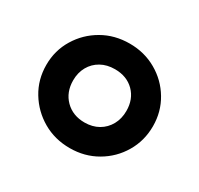

<svg xmlns="http://www.w3.org/2000/svg" viewBox="-94 -824 640 617"><g transform="rotate(30 226.0 -516.0)"><path d="M226.5 -322.5Q171 -322.5 126.2 -348.5Q81.5 -374.5 54.8 -418.5Q28 -462.5 28 -517Q28 -570.5 54.8 -614.5Q81.5 -658.5 126.2 -684.2Q171 -710 226.5 -710Q281.5 -710 326.2 -684.2Q371 -658.5 397.2 -614.5Q423.5 -570.5 423.5 -517Q423.5 -463 397.2 -418.8Q371 -374.5 326.2 -348.5Q281.5 -322.5 226.5 -322.5ZM226.5 -417.5Q255.5 -417.5 277.8 -430.2Q300 -443 312.5 -465.5Q325 -488 325 -517Q325 -560.5 297.8 -587.8Q270.5 -615 226.5 -615Q197 -615 174.8 -602.5Q152.5 -590 140 -567.8Q127.5 -545.5 127.5 -517Q127.5 -473 155.2 -445.2Q183 -417.5 226.5 -417.5Z"/></g></svg>

Font: Geologica SemiBold
Style: Regular
Weight: 600
Designer: Sindre Bremnes, Frode Helland
Foundry: Monokrom Skriftforlag AS
Version: Version 1.010;gftools[0.9.28]